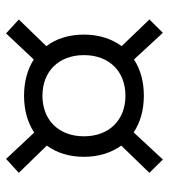

<svg xmlns="http://www.w3.org/2000/svg" viewBox="18 -654 551 626"><g transform="rotate(-90 293.0 -340.5)"><path d="M294.4 -146.5C340.8 -146.5 380.9 -157.7 412.6 -178.7L499.5 -84.5L543 -128.4L456.1 -218.8C480 -251.5 493.7 -293 493.7 -341.8C493.7 -390.6 480.5 -432.1 456.1 -464.4L543 -554.2L497.6 -595.7L412.6 -505.4C380.4 -525.9 340.3 -537.1 294.4 -537.1C247.6 -537.1 206.5 -525.4 174.3 -503.9L88.4 -595.7L43 -554.2L131.8 -462.9C108.4 -431.2 95.2 -389.6 95.2 -341.8C95.2 -293.9 108.4 -252.4 131.8 -220.2L43 -128.4L86.4 -84.5L174.8 -179.7C207 -158.2 247.6 -146.5 294.4 -146.5ZM294.4 -206.5C214.4 -206.5 162.1 -260.3 162.1 -341.8C162.1 -423.3 214.4 -477.1 294.4 -477.1C374.5 -477.1 426.8 -423.3 426.8 -341.8C426.8 -260.3 374.5 -206.5 294.4 -206.5Z"/></g></svg>

Font: Cascadia Mono NF Light
Style: Regular
Weight: 300
Monospace: yes
Designer: Aaron Bell
Foundry: Saja Typeworks
Version: Version 2404.023